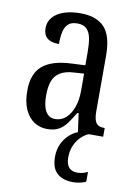

<svg xmlns="http://www.w3.org/2000/svg" viewBox="-87 -603 629 891"><g transform="rotate(10 227.0 -157.0)"><path d="M159 10Q125 10 98 -7.5Q71 -25 54.5 -60.5Q38 -96 38 -150Q38 -230 82.5 -267.5Q127 -305 218 -309L283 -312V-373Q283 -411 278 -438.5Q273 -466 258 -481.5Q243 -497 213 -497Q185 -497 170.5 -483.5Q156 -470 150.5 -445.5Q145 -421 145 -388Q108 -388 89.5 -403.5Q71 -419 71 -450Q71 -480 89.5 -501.5Q108 -523 141.5 -534.5Q175 -546 220 -546Q294 -546 332 -506.5Q370 -467 370 -372V-113Q370 -85 375 -69.5Q380 -54 390.5 -47.5Q401 -41 419 -41H422V0H303L291 -88H285Q268 -60 252 -37.5Q236 -15 214.5 -2.5Q193 10 159 10ZM187 -42Q217 -42 238.5 -61.5Q260 -81 272 -115Q284 -149 284 -191V-273L238 -270Q197 -268 172.5 -253Q148 -238 138 -211Q128 -184 128 -144Q128 -113 134 -90Q140 -67 153.5 -54.5Q167 -42 187 -42ZM320 232Q273 232 245.5 208Q218 184 218 130Q218 96 230.5 69.5Q243 43 262.5 25Q282 7 302 0H354Q336 7 318.5 24Q301 41 290 66Q279 91 279 123Q279 155 293 170Q307 185 331 185Q343 185 355 182.5Q367 180 381 173V219Q373 223 362.5 226Q352 229 341 230.5Q330 232 320 232Z"/></g></svg>

Font: Noto Serif Khmer ExtraCondensed
Style: Regular
Weight: 400
Width: 2
Designer: Danh Hong and the Monotype Design Team
Foundry: Monotype Imaging Inc.
Version: Version 2.004